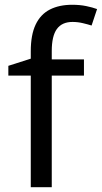

<svg xmlns="http://www.w3.org/2000/svg" viewBox="-20 -785 427 805"><path d="M332 -468H197V0H109V-468H15V-509L109 -539V-570Q109 -639 129.5 -682Q150 -725 189 -745Q228 -765 283 -765Q315 -765 341.5 -759.5Q368 -754 387 -747L364 -678Q348 -683 327 -688Q306 -693 284 -693Q240 -693 218.5 -663.5Q197 -634 197 -571V-536H332Z"/></svg>

Font: Noto Sans Tangsa
Style: Regular
Weight: 400
Designer: David Williams
Foundry: Google LLC
Version: Version 1.504